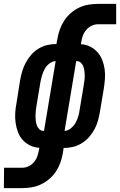

<svg xmlns="http://www.w3.org/2000/svg" viewBox="-73 -755 619 990"><path d="M-53 215 -52 110H41Q58 110 74 102.5Q90 95 102 81Q114 67 119.5 50.5Q125 34 128 18L130 7Q105 6 82.5 -5Q60 -16 44 -33.5Q28 -51 19.5 -74Q11 -97 7.5 -121.5Q4 -146 5.5 -172Q7 -198 12 -223L31 -343Q35 -366 42 -389Q49 -412 60.5 -433Q72 -454 88.5 -473Q105 -492 126 -504.5Q147 -517 170 -522.5Q193 -528 216 -528H218L223 -555Q227 -579 235.5 -603Q244 -627 258 -648.5Q272 -670 292 -687.5Q312 -705 335.5 -716Q359 -727 383.5 -731Q408 -735 433 -735H526V-630H433Q416 -630 400 -622.5Q384 -615 372 -601Q360 -587 354 -570.5Q348 -554 346 -538L344 -527Q369 -526 391 -515Q413 -504 429 -486.5Q445 -469 454 -446Q463 -423 466.5 -398.5Q470 -374 468 -348Q466 -322 462 -297L442 -177Q438 -154 431.5 -131Q425 -108 413.5 -87Q402 -66 385 -47Q368 -28 347 -15.5Q326 -3 303 2.5Q280 8 257 8H255L251 35Q247 59 238.5 83Q230 107 216 128.5Q202 150 181.5 167.5Q161 185 137.5 196Q114 207 89.5 211Q65 215 40 215ZM260 -80Q277 -81 292.5 -93.5Q308 -106 317 -122.5Q326 -139 331 -156.5Q336 -174 338 -191L358 -311Q360 -324 362 -337Q364 -350 364 -362.5Q364 -375 362.5 -387.5Q361 -400 357 -411.5Q353 -423 344 -431.5Q335 -440 322 -440H320ZM154 -80 214 -440Q196 -439 180.5 -426.5Q165 -414 156.5 -397.5Q148 -381 143 -363.5Q138 -346 135 -329L115 -209Q113 -196 111.5 -183Q110 -170 110 -157.5Q110 -145 111.5 -132.5Q113 -120 117 -108.5Q121 -97 130 -88.5Q139 -80 152 -80Z"/></svg>

Font: Iosevka Extrabold
Style: Italic
Weight: 800
Italic angle: -9°
Monospace: yes
Designer: Belleve Invis
Foundry: Belleve Invis
Version: Version 32.5.0; ttfautohint (v1.8.4)